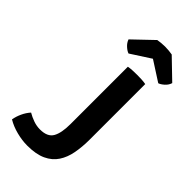

<svg xmlns="http://www.w3.org/2000/svg" viewBox="-280 -971 1048 1048"><g transform="rotate(45 244.0 -447.0)"><path d="M57.5 -132.5Q79.5 -119.5 105 -110.5Q130.5 -101.5 156.5 -101.5Q214 -101.5 234 -136.2Q254 -171 254 -240.5V-683Q270 -686 289 -686.8Q308 -687.5 321.5 -687.5Q335.5 -687.5 353.8 -686.8Q372 -686 388 -683V-255.5Q388 -198.5 379 -150Q370 -101.5 346.5 -65.8Q323 -30 280.2 -10Q237.5 10 169.5 10Q130.5 10 87.2 -1Q44 -12 10 -32.5Q14.5 -59 26.8 -85.5Q39 -112 57.5 -132.5ZM376 -899.5 488.5 -791Q482.5 -771 465.8 -756Q449 -741 435 -736.5L320 -810.5L205.5 -736.5Q191.5 -741 174.8 -756Q158 -771 151 -791L264.5 -899.5Q276 -901.5 290.5 -903Q305 -904.5 320 -904.5Q335 -904.5 349.5 -903Q364 -901.5 376 -899.5Z"/></g></svg>

Font: Signika Light SemiBold
Style: Regular
Weight: 600
Version: Version 2.003;gftools[0.9.32]